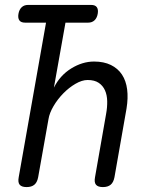

<svg xmlns="http://www.w3.org/2000/svg" viewBox="-20 -750 640 780"><path d="M82 -658Q65 -658 58.5 -667.5Q52 -677 55 -694Q58 -711 68 -720.5Q78 -730 94 -730H350Q367 -730 373.5 -720.5Q380 -711 377 -694Q374 -677 364 -667.5Q354 -658 338 -658H246L199 -394Q224 -444 269.5 -472Q315 -500 362 -500Q402 -500 430.5 -486Q459 -472 475.5 -447Q492 -422 496.5 -387Q501 -352 494 -309L445 -30Q441 -9 429.5 0.5Q418 10 398 10Q378 10 370 0.5Q362 -9 366 -30L411 -287Q416 -314 415.5 -339Q415 -364 406.5 -383Q398 -402 381 -413.5Q364 -425 336 -425Q313 -425 286.5 -409.5Q260 -394 237 -370.5Q214 -347 197.5 -319Q181 -291 177 -266L135 -30Q131 -9 119.5 0.5Q108 10 88 10Q68 10 60 0.5Q52 -9 56 -30L167 -658Z"/></svg>

Font: Maple Mono NL Light
Style: Italic
Weight: 300
Italic angle: -10°
Monospace: yes
Designer: subframe7536
Version: Version 7.000